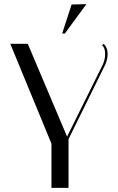

<svg xmlns="http://www.w3.org/2000/svg" viewBox="-20 -913 573 933"><path d="M484 -700Q503 -681 503 -651Q503 -626 492 -600L313 -237V0H230V-215L30 -700H115L306 -249L480 -600Q491 -625 491 -652Q491 -679 476 -694ZM328 -891 400 -893 295 -750H282Z"/></svg>

Font: Italiana
Style: Regular
Weight: 400
Designer: Santiago Orozco
Foundry: Santiago Orozco
Version: Version 001.001